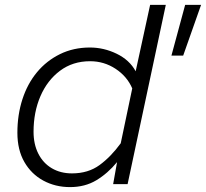

<svg xmlns="http://www.w3.org/2000/svg" viewBox="-20 -752 841 784"><path d="M347 -558Q404 -558 456.5 -532.5Q509 -507 534 -461L593 -732H657L501 0H442L458 -90Q420 -44 373.5 -16Q327 12 266 12Q206 12 157 -14.5Q108 -41 79.5 -90.5Q51 -140 51 -210Q51 -283 71.5 -346.5Q92 -410 131 -457Q170 -504 225 -531Q280 -558 347 -558ZM274 -44Q340 -44 386.5 -78Q433 -112 473 -167L520 -391Q499 -440 452 -471Q405 -502 348 -502Q277 -502 225 -463Q173 -424 145 -359Q117 -294 117 -214Q117 -163 136.5 -124.5Q156 -86 191.5 -65Q227 -44 274 -44ZM680 -525 736 -732H801L728 -525Z"/></svg>

Font: Azeret Mono Thin ExtraLight
Style: Italic
Weight: 250
Italic angle: -12°
Version: Version 1.002